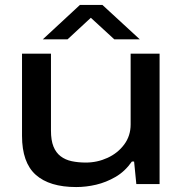

<svg xmlns="http://www.w3.org/2000/svg" viewBox="-20 -744 738 776"><path d="M288 12Q180 12 124.5 -37.5Q69 -87 69 -195V-527H186V-216Q186 -177 196 -152Q206 -127 225 -112.5Q244 -98 270 -92.5Q296 -87 327 -87Q373 -87 414.5 -106Q456 -125 482 -160Q508 -195 508 -241V-527H625V0H531L522 -91H513Q485 -51 447 -29Q409 -7 368.5 2.5Q328 12 288 12ZM153 -585 303 -724H394L545 -585H442L319 -698H375L253 -585Z"/></svg>

Font: Archivo Expanded Medium
Style: Regular
Weight: 500
Width: 7
Designer: Hector Gatti
Foundry: Omnibus-Type
Version: Version 2.001